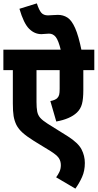

<svg xmlns="http://www.w3.org/2000/svg" viewBox="-20 -916 578 1136"><path d="M538 -501H473V-382Q473 -331 465 -301Q457 -271 435 -250Q395 -212 313 -197L278 -318Q308 -324 319 -336Q327 -344 330 -355.5Q333 -367 333 -390V-501H196V-313Q196 -279 200 -257Q204 -235 218 -219Q232 -203 262 -184L382 -109Q443 -70 462.5 -32Q482 6 482 48Q482 95 465.5 131.5Q449 168 426 200L312 133Q323 119 331.5 101Q340 83 340 61Q340 38 328.5 20Q317 2 279 -22L181 -82Q138 -109 114 -130.5Q90 -152 77 -177Q65 -202 60.5 -229.5Q56 -257 56 -304V-501H0V-622H538ZM341 -615Q326 -677 310 -697Q294 -717 270 -717Q259 -717 247 -715.5Q235 -714 225 -714Q184 -714 152 -746Q120 -778 95 -864L198 -896Q211 -856 224.5 -840.5Q238 -825 264 -825Q277 -825 290.5 -826.5Q304 -828 323 -828Q354 -828 379 -812Q404 -796 424.5 -750Q445 -704 463 -615Z"/></svg>

Font: Noto Sans Condensed ExtraBold
Style: Italic
Weight: 800
Width: 3
Italic angle: -12°
Designer: Monotype Design Team
Foundry: Monotype Imaging Inc.
Version: Version 2.013; ttfautohint (v1.8.4.7-5d5b)